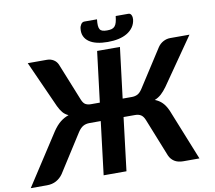

<svg xmlns="http://www.w3.org/2000/svg" viewBox="-132 -1018 1262 1127"><g transform="rotate(-10 499.0 -454.0)"><path d="M0 0ZM186 -725.5Q207.5 -725.5 224.8 -715Q242 -704.5 250.5 -685.5L341.5 -459.5Q350.5 -438 363.5 -431Q376.5 -424 394.5 -424H448L485 -725.5H621L584 -424H639Q657 -424 671.8 -431Q686.5 -438 701 -459.5L846.5 -685.5Q859.5 -704.5 879.2 -715Q899 -725.5 920.5 -725.5H1035.5L842.5 -447.5Q825.5 -424 808.2 -408.2Q791 -392.5 768.5 -383.5Q793.5 -374 811.8 -355.8Q830 -337.5 844 -306L967 0H870.5Q839 0 818.2 -13.2Q797.5 -26.5 787.5 -49.5L697 -276Q688 -298.5 674.2 -307.5Q660.5 -316.5 638 -316.5H570.5L532 0H396L434.5 -316.5H368Q346 -316.5 329.8 -307.5Q313.5 -298.5 298.5 -276L154 -49.5Q138 -26.5 114 -13.2Q90 0 58.5 0H-38.5L160 -306Q181.5 -337.5 204.2 -355.8Q227 -374 254.5 -383.5Q234 -392.5 221 -408Q208 -423.5 196.5 -447.5L71.5 -725.5ZM564 -834Q580.5 -834 591.8 -837.2Q603 -840.5 610.2 -849Q617.5 -857.5 621.5 -871.8Q625.5 -886 628 -908.5H703Q716 -908.5 721.2 -896.5Q726.5 -884.5 725 -871Q722 -845 708.2 -825.5Q694.5 -806 672.5 -792.8Q650.5 -779.5 621 -773Q591.5 -766.5 556.5 -766.5Q521.5 -766.5 493.2 -773Q465 -779.5 446 -792.8Q427 -806 418 -825.5Q409 -845 412 -871Q413 -884.5 420.8 -896.5Q428.5 -908.5 441.5 -908.5H516.5Q514 -886 515 -871.8Q516 -857.5 521.2 -849Q526.5 -840.5 537 -837.2Q547.5 -834 564 -834Z"/></g></svg>

Font: Lato Heavy
Style: Italic
Weight: 800
Italic angle: -7°
Designer: Lukasz Dziedzic
Foundry: tyPoland Lukasz Dziedzic
Version: Version 2.007; 2014-02-27